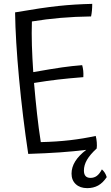

<svg xmlns="http://www.w3.org/2000/svg" viewBox="-20 -755 572 993"><path d="M532 161Q512 191 487.5 204.5Q463 218 431 218Q394 218 372 197.5Q350 177 350 143Q350 110 369 79.5Q388 49 426 20Q362 28 290.5 33Q219 38 126 41Q97 -151 78.5 -349.5Q60 -548 58 -691Q197 -715 281 -724Q365 -733 457 -735Q457 -717 455.5 -700.5Q454 -684 451 -670Q369 -669 293.5 -662.5Q218 -656 145 -644Q143 -584 145 -520Q147 -456 152 -382Q248 -399 300.5 -406.5Q353 -414 405 -418Q409 -404 410.5 -389Q412 -374 411 -356Q335 -350 279.5 -343.5Q224 -337 156 -326Q163 -244 171.5 -167Q180 -90 191 -20Q274 -22 342.5 -30Q411 -38 475 -52Q479 -38 480.5 -19Q482 0 480 13Q446 44 430 71.5Q414 99 414 127Q414 146 422.5 155.5Q431 165 448 165Q467 165 481 154.5Q495 144 507 121Q516 129 522 138.5Q528 148 532 161Z"/></svg>

Font: Atma
Style: Regular
Weight: 400
Designer: Gregori Vincens, Jeremie Hornus, Riccardo Olocco, Yoann Minet.
Foundry: black foundry
Version: Version 1.102;PS 1.100;hotconv 1.0.86;makeotf.lib2.5.63406